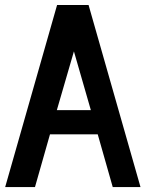

<svg xmlns="http://www.w3.org/2000/svg" viewBox="-20 -760 592 780"><path d="M210.9 -312.5H349.1L280.3 -551.3ZM1 0 211.9 -739.7H339.8L550.8 0H438L377 -214.4H183.1L122.1 0Z"/></svg>

Font: News Cycle
Style: Bold
Weight: 700
Version: Version 0.5.1